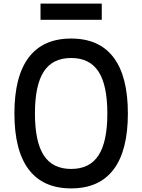

<svg xmlns="http://www.w3.org/2000/svg" viewBox="-20 -1030 790 1066"><path d="M60 -400Q60 -606 139.5 -711Q219 -816 375 -816Q531 -816 610.5 -711Q690 -606 690 -400Q690 -194 610.5 -89Q531 16 375 16Q219 16 139.5 -89Q60 -194 60 -400ZM576 -400Q576 -557 527 -632.5Q478 -708 375 -708Q272 -708 223 -632.5Q174 -557 174 -400Q174 -243 223 -167.5Q272 -92 375 -92Q478 -92 527 -167.5Q576 -243 576 -400ZM205 -1010H545V-920H205Z"/></svg>

Font: Martian Mono sWd Rg
Style: Regular
Weight: 400
Width: 6
Monospace: yes
Designer: Roman Shamin
Foundry: Evil Martians
Version: Version 1.000